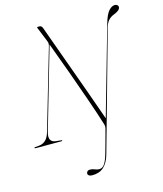

<svg xmlns="http://www.w3.org/2000/svg" viewBox="-157 -807 979 1152"><g transform="rotate(-15 333.0 -231.0)"><path d="M594 -612Q609 -664.5 627.8 -685.8Q646.5 -707 666 -707Q675 -707 681.2 -701.8Q687.5 -696.5 687 -689Q686.5 -668.5 645.5 -653Q604 -637.5 591 -589L441.5 -55L384.5 148Q371 195 344 220Q317 245 272.5 245Q258 245 251 239.5Q244 234 244.5 226.5Q245 219.5 250.2 214Q255.5 208.5 266.5 208.5Q282 208.5 295.2 214.5Q308.5 220.5 321.5 220.5Q342 220.5 355 201.2Q368 182 378.5 146Q380 140.5 385.5 121.5Q391 102.5 397.8 77.8Q404.5 53 410.8 30.2Q417 7.5 420 -4.5Q424 -20.5 419.5 -32.5Q397 -105 365.5 -195.5Q334 -286 298.5 -384.5Q263 -483 227 -579L81.5 -77Q72 -43.5 80.8 -27.8Q89.5 -12 111.5 -9.5L147 -6Q151 -6 151 -3Q151 0 148 0H-11Q-21 0 -21 -3Q-21 -7 -15 -7L11.5 -9.5Q33.5 -12 50.5 -28Q67.5 -44 77 -78.5L220 -569Q223.5 -580.5 222.8 -588.2Q222 -596 218.5 -604L182 -694Q180 -700 186.5 -700H197.5Q210 -700 216 -682Q265.5 -544.5 304.5 -437.2Q343.5 -330 375.8 -240Q408 -150 438 -64.5Z"/></g></svg>

Font: Fraunces 144pt Thin
Style: Italic
Weight: 100
Italic angle: -16°
Version: Version 1.000;[b76b70a41]